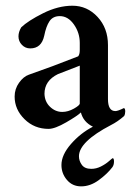

<svg xmlns="http://www.w3.org/2000/svg" viewBox="-20 -452 481 685"><path d="M422.9 -38.1Q399.4 -17.6 376 -5.9Q261.7 53.7 261.7 105.5Q261.7 122.1 272 136.2Q282.2 150.4 305.7 150.4Q323.2 150.4 339.8 142.1Q356.4 133.8 368.7 123Q380.9 112.3 381.8 112.3Q386.7 112.3 386.7 124Q386.7 136.7 380.9 144.5Q362.3 168.9 332 190.9Q301.8 212.9 269.5 212.9Q238.3 212.9 218.8 189.9Q199.2 167 199.2 136.7Q199.2 100.6 233.4 61.5Q267.6 22.5 311.5 0Q277.3 -16.6 268.6 -50.8Q256.8 -39.1 216.3 -15.6Q175.8 7.8 153.3 7.8Q102.5 7.8 67.4 -26.9Q32.2 -61.5 32.2 -107.4Q32.2 -134.8 47.9 -156.7Q63.5 -178.7 83 -185.5Q165 -213.9 258.8 -251Q264.6 -257.8 264.6 -273.4V-298.8Q264.6 -335 243.7 -364.7Q222.7 -394.5 193.4 -394.5Q168.9 -394.5 156.7 -376.5Q144.5 -358.4 137.7 -324.2Q127.9 -279.3 87.9 -279.3Q70.3 -279.3 58.1 -292Q45.9 -304.7 45.9 -322.3Q45.9 -337.9 55.7 -354.5Q80.1 -377.9 133.8 -404.8Q187.5 -431.6 238.3 -431.6Q291 -431.6 328.1 -391.6Q365.2 -351.6 365.2 -291V-98.6Q365.2 -55.7 391.6 -55.7Q400.4 -55.7 421.9 -66.4Q426.8 -65.4 426.8 -54.7Q426.8 -44.9 422.9 -38.1ZM202.1 -52.7Q222.7 -52.7 243.7 -64.5Q264.6 -76.2 264.6 -83V-217.8Q193.4 -190.4 186.5 -187.5Q138.7 -164.1 138.7 -117.2Q139.6 -88.9 158.7 -70.8Q177.7 -52.7 202.1 -52.7Z"/></svg>

Font: Crimson
Style: Semibold
Weight: 600
Version: Version 0.8